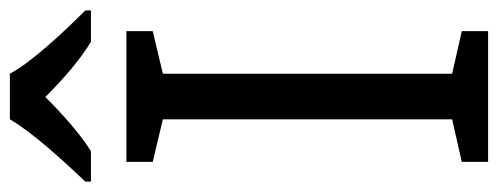

<svg xmlns="http://www.w3.org/2000/svg" viewBox="-322 -662 984 379"><g transform="rotate(-90 169.5 -472.0)"><path d="M214 -944H124C98 -899 38 -834 1 -795V-784H61C96 -806 132 -838 168 -874C204 -838 242 -805 277 -784H339V-795C301 -833 238 -899 214 -944ZM298 0V-52L214 -71V-642L298 -662V-714H40V-662L124 -642V-71L40 -52V0Z"/></g></svg>

Font: Noto Sans Psalter Pahlavi
Style: Regular
Weight: 400
Designer: Monotype Design Team
Foundry: Monotype Imaging Inc.
Version: Version 2.002